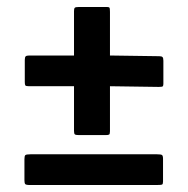

<svg xmlns="http://www.w3.org/2000/svg" viewBox="-20 -549 538 550"><path d="M207 -162Q197 -162 194.5 -164Q192 -166 192 -174V-302H63Q54 -302 52.5 -304.5Q51 -307 51 -314V-377Q51 -385 53.5 -387.5Q56 -390 64 -390H192V-517Q192 -524 194 -526.5Q196 -529 206 -529H286Q292 -529 293.5 -527Q295 -525 295 -515V-390L436 -388Q443 -388 445.5 -385.5Q448 -383 448 -375V-309Q448 -304 446.5 -302Q445 -300 435 -300L295 -302V-173Q295 -165 292.5 -163.5Q290 -162 282 -162ZM66 -19Q54 -19 52 -22Q50 -25 50 -33V-93Q50 -102 52.5 -104.5Q55 -107 67 -107H430Q441 -107 444 -105Q447 -103 447 -94V-29Q447 -22 444.5 -20.5Q442 -19 428 -19Z"/></svg>

Font: Glory Thin ExtraBold
Style: Regular
Weight: 800
Version: Version 1.011